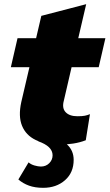

<svg xmlns="http://www.w3.org/2000/svg" viewBox="-20 -683 525 920"><path d="M263 10Q197 10 150.5 -12.5Q104 -35 85.5 -80.5Q67 -126 82 -194L121 -361H32L64 -500H153L178 -607L393 -663L355 -500H485L453 -361H323L286 -201Q276 -165 294.5 -145.5Q313 -126 351 -126Q374 -126 386.5 -128.5Q399 -131 411 -136L391 -11Q363 0 330 5Q297 10 263 10ZM163 -6 209 -29Q268 -21 300.5 8.5Q333 38 333 83Q333 144 291.5 180.5Q250 217 187 217Q148 217 119 206.5Q90 196 68 177L117 95Q128 105 145.5 110Q163 115 176 115Q200 115 216 99Q232 83 232 61Q232 18 163 -6Z"/></svg>

Font: Work Sans ExtraBold
Style: Italic
Weight: 800
Italic angle: -13°
Designer: Wei Huang
Foundry: Wei Huang
Version: Version 2.012; ttfautohint (v1.8.3)